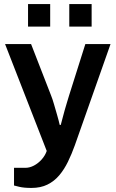

<svg xmlns="http://www.w3.org/2000/svg" viewBox="-20 -743 569 945"><path d="M135 182Q98 182 75 176.5Q52 171 49 170V83H105Q126 83 147 72Q168 61 185 42Q202 23 210 0L5 -526H133L231 -274Q238 -257 245.5 -231Q253 -205 261 -177.5Q269 -150 274 -128H279Q283 -143 288 -162Q293 -181 298.5 -201Q304 -221 310 -240Q316 -259 320 -273L400 -526H524L348 -27Q333 15 314.5 53Q296 91 271.5 120Q247 149 213.5 165.5Q180 182 135 182ZM118 -612V-723H227V-612ZM321 -612V-723H431V-612Z"/></svg>

Font: Archivo SemiBold
Style: Regular
Weight: 600
Designer: Hector Gatti
Foundry: Omnibus-Type
Version: Version 2.001